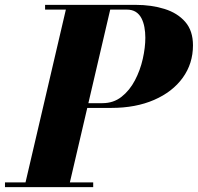

<svg xmlns="http://www.w3.org/2000/svg" viewBox="-64 -770 814 790"><path d="M244 -326 249 -345.5H357.5Q403 -345.5 436.2 -371.8Q469.5 -398 491.2 -439.5Q513 -481 523.5 -527.8Q534 -574.5 534 -615Q534 -637.5 530.2 -658Q526.5 -678.5 518 -695Q509.5 -711.5 494.8 -721Q480 -730.5 457.5 -730.5H389.5L223.5 -19.5H319.5V0H-43.5V-19.5H41L207 -730.5H121.5V-750H494Q559.5 -750 613 -733.2Q666.5 -716.5 698.2 -680Q730 -643.5 730 -583.5Q730 -508.5 688 -450.2Q646 -392 570.2 -359Q494.5 -326 394 -326Z"/></svg>

Font: Bodoni Moda 11pt ExtraBold
Style: Italic
Weight: 800
Italic angle: -13°
Version: Version 2.004